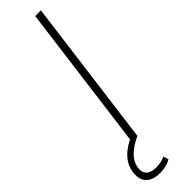

<svg xmlns="http://www.w3.org/2000/svg" viewBox="-406 -762 953 953"><g transform="rotate(-45 71.0 -285.0)"><path d="M178.2 -779.8 76.2 0Q56.2 8.8 38.1 20Q20 31.2 2.9 46.9Q-14.2 62.5 -24.2 83.3Q-34.2 104 -34.2 127Q-34.2 151.4 -16.6 164.1Q1 176.8 32.2 176.8Q66.9 176.8 95.2 163.1L103 190.9Q71.3 210 24.9 210Q-18.6 210 -43.2 189.5Q-67.9 168.9 -67.9 130.9Q-67.9 39.1 38.1 -14.2L138.2 -779.8Z"/></g></svg>

Font: Cooper Hewitt
Style: Light Italic
Weight: 704
Designer: Village Type and Design LLC
Foundry: Cooper Hewitt Smithsonian Design Museum
Version: 1.000